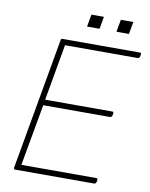

<svg xmlns="http://www.w3.org/2000/svg" viewBox="-96 -959 806 1029"><g transform="rotate(10 307.5 -444.5)"><path d="M490 0H58Q51 0 51 -8L178 -726Q179 -734 187 -734H608Q615 -734 615 -728Q615 -705 603 -703H206L152 -397H517Q524 -397 524 -391Q524 -368 512 -366H147L87 -31H495Q502 -31 502 -25Q502 -2 490 0ZM533 -822H465L477 -889H545ZM373 -822H305L317 -889H385Z"/></g></svg>

Font: YamahaIndonesia935. App Thin
Style: Italic
Weight: 100
Italic angle: -10°
Designer: Dalton Maag Ltd
Foundry: Dalton Maag Ltd
Version: Version 1.002; January 01, 2024; Regular/Italic